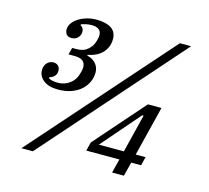

<svg xmlns="http://www.w3.org/2000/svg" viewBox="-102 -823 1023 941"><g transform="rotate(15 410.0 -352.0)"><path d="M180 -324Q134 -324 107.5 -344.5Q81 -365 81 -396Q81 -419 94.5 -433Q108 -447 126 -447Q141 -447 150.5 -438Q160 -429 160 -413Q160 -396 150 -385.5Q140 -375 126 -372L124 -367Q132 -361 145 -358.5Q158 -356 172 -356Q206 -356 232.5 -376Q259 -396 267 -429Q268 -432 270.5 -442.5Q273 -453 273 -461Q273 -504 218 -504H187L196 -539H219Q254 -539 275.5 -558.5Q297 -578 303 -602Q304 -605 306.5 -615Q309 -625 309 -633Q309 -653 296 -662.5Q283 -672 262 -672Q246 -672 232 -669Q218 -666 208 -662L206 -658Q213 -655 218.5 -647Q224 -639 224 -628Q224 -610 211.5 -597.5Q199 -585 180 -585Q162 -585 154 -595Q146 -605 146 -620Q146 -636 156.5 -651.5Q167 -667 185 -678.5Q203 -690 226.5 -697Q250 -704 276 -704Q324 -704 351 -686.5Q378 -669 378 -632Q378 -608 369 -589Q360 -570 345.5 -557Q331 -544 313 -536.5Q295 -529 278 -526L277 -522Q305 -516 321.5 -497Q338 -478 338 -452Q338 -428 328 -405Q318 -382 298.5 -364Q279 -346 249.5 -335Q220 -324 180 -324ZM700 -698H757L141 0H83ZM561 -71H393L404 -115L626 -368H695L632 -115H682L671 -71H621L603 0H543ZM445 -115H572L620 -309H613Z"/></g></svg>

Font: IBM Plex Serif
Style: Italic
Weight: 400
Italic angle: -14°
Designer: Mike Abbink, Paul van der Laan, Pieter van Rosmalen
Foundry: Bold Monday
Version: Version 3.001